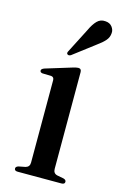

<svg xmlns="http://www.w3.org/2000/svg" viewBox="-106 -715 479 762"><g transform="rotate(15 133.0 -333.5)"><path d="M186.5 -446.5V-49Q186.5 -30.5 203 -26.5L229.5 -21.5Q241 -18.5 241 -10Q241 0 227 0H47.5Q34 0 34 -10Q34 -17.5 45 -21L73 -26.5Q89.5 -31 89.5 -48.5V-387Q89.5 -400 78 -401.5L41.5 -402.5Q31.5 -404 31.5 -411.5Q31.5 -418.5 44 -423L148.5 -455Q165.5 -460.5 173.5 -460.5Q186.5 -460.5 186.5 -446.5ZM169.5 -614.5Q181.5 -640.5 195.5 -654.8Q209.5 -669 229.5 -667Q248 -666 257.5 -653.5Q267 -641 265.5 -627.5Q264.5 -610 252.5 -596.5Q240.5 -583 222 -570L132 -501.5Q123 -496.5 117.5 -501.5Q113 -505.5 118.5 -515Z"/></g></svg>

Font: Fraunces 72pt S000
Style: Regular
Weight: 400
Version: Version 1.000; ttfautohint (v1.8.3)